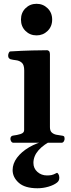

<svg xmlns="http://www.w3.org/2000/svg" viewBox="-20 -751 375 1010"><path d="M51.3 0Q43 0 38.8 -7.3Q34.7 -14.6 34.7 -20Q34.7 -36.6 50.8 -38.1Q68.8 -40 87.9 -45.9Q106.9 -51.8 106.9 -65.9L107.4 -379.9Q107.4 -410.2 94.7 -421.1Q82 -432.1 64.9 -434.1Q47.9 -436 34.7 -439.5Q29.8 -441.9 26.4 -445.8Q22.9 -449.7 22.9 -459Q22.9 -464.8 25.9 -472.4Q28.8 -480 34.7 -480.5Q98.1 -484.4 149.4 -485.6Q200.7 -486.8 228 -486.8Q231.9 -486.8 237.1 -482.9Q242.2 -479 242.7 -467.3V-82Q242.7 -62.5 252.7 -53.7Q262.7 -44.9 276.6 -42.2Q290.5 -39.6 302.2 -38.1Q312.5 -37.1 316.2 -34.2Q319.8 -31.2 319.8 -20Q319.8 -14.6 315.7 -7.3Q311.5 0 303.2 0ZM172.4 -564.9Q137.7 -564.9 114 -588.4Q90.3 -611.8 90.3 -647.9Q90.3 -684.1 114 -707.5Q137.7 -731 172.4 -731Q206.5 -731 230.5 -707.5Q254.4 -684.1 254.4 -647.9Q254.4 -611.8 230.5 -588.4Q206.5 -564.9 172.4 -564.9ZM251 -29.3 262.7 -17.1Q155.8 34.7 155.8 106Q155.8 134.8 176.8 153.3Q197.8 171.9 227.1 171.9Q240.7 171.9 251 169.9Q261.2 168 278.3 158.7Q282.2 156.7 287.1 164.6Q292 172.4 292 184.1Q292 200.2 279.8 209.5Q263.2 222.7 234.9 231Q206.5 239.3 177.2 239.3Q110.8 239.3 78.6 210.4Q46.4 181.6 46.4 143.6Q46.4 109.9 69.3 78.9Q92.3 47.9 132.8 23.9Q173.3 0 225.1 -11.2Z"/></svg>

Font: Gelasio SemiBold
Style: Regular
Weight: 600
Designer: Eben Sorkin
Foundry: Eben Sorkin
Version: Version 1.008